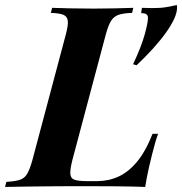

<svg xmlns="http://www.w3.org/2000/svg" viewBox="-63 -739 720 759"><path d="M562 -210Q556 -194 550 -173Q544 -152 538 -128Q533 -109 525 -73.5Q517 -38 511 0Q460 -2 397 -2.5Q334 -3 284 -3Q259 -3 220.5 -3Q182 -3 136 -2.5Q90 -2 44 -1.5Q-2 -1 -43 0L-38 -20Q-4 -22 15 -28Q34 -34 44.5 -52Q55 -70 65 -106L197 -602Q207 -639 205 -656.5Q203 -674 187.5 -680.5Q172 -687 138 -688L143 -708Q169 -707 213.5 -706Q258 -705 308 -705Q352 -705 393 -706Q434 -707 464 -708L459 -688Q425 -687 406 -680.5Q387 -674 376 -656.5Q365 -639 355 -602L223 -106Q214 -70 215 -52Q216 -34 231.5 -28.5Q247 -23 281 -23H321Q366 -23 405.5 -41Q445 -59 479 -100Q513 -141 540 -210ZM463 -485Q496 -555 509 -602.5Q522 -650 522 -668Q522 -677 516.5 -682Q511 -687 495 -687L498 -708Q510 -708 520 -707.5Q530 -707 540 -707Q573 -707 595.5 -711Q618 -715 636 -719Q637 -717 637 -709Q637 -672 594.5 -612Q552 -552 477 -481Z"/></svg>

Font: Playfair Display
Style: Bold Italic
Weight: 700
Italic angle: -14°
Designer: Claus Eggers Sørensen
Foundry: Claus Eggers Sørensen
Version: Version 1.203